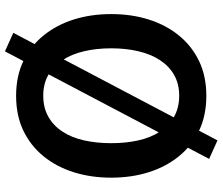

<svg xmlns="http://www.w3.org/2000/svg" viewBox="-80 -742 878 757"><g transform="rotate(90 358.5 -364.0)"><path d="M358 11Q281 11 221.5 -17.5Q162 -46 120.5 -97Q79 -148 57.5 -216Q36 -284 36 -364Q36 -444 57.5 -512Q79 -580 120.5 -631Q162 -682 221.5 -710.5Q281 -739 358 -739Q436 -739 495.5 -710.5Q555 -682 596.5 -631Q638 -580 659.5 -512Q681 -444 681 -364Q681 -284 659.5 -216Q638 -148 596.5 -97Q555 -46 495.5 -17.5Q436 11 358 11ZM358 -96Q405 -96 440.5 -116Q476 -136 499.5 -172Q523 -208 534 -257Q545 -306 545 -364Q545 -422 534 -471Q523 -520 499.5 -556Q476 -592 440.5 -612Q405 -632 358 -632Q311 -632 276 -612Q241 -592 217.5 -556Q194 -520 182.5 -471Q171 -422 171 -364Q171 -306 182.5 -257Q194 -208 217.5 -172Q241 -136 276 -116Q311 -96 358 -96ZM183 55 110 22 534 -783 607 -750Z"/></g></svg>

Font: Murecho Thin Medium
Style: Regular
Weight: 500
Version: Version 1.010